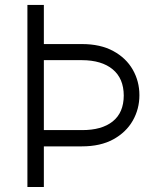

<svg xmlns="http://www.w3.org/2000/svg" viewBox="-20 -747 658 767"><path d="M89.5 -727.3H155.2V-571H307.2Q381.4 -571 432.5 -543.1Q483.7 -515.3 510.3 -468.8Q536.9 -422.2 536.9 -366.8Q536.9 -311.4 510.3 -264.9Q483.7 -218.4 432.5 -190.3Q381.4 -162.3 307.2 -162.3H155.2V0H89.5ZM155.2 -227.3H307.2Q386.4 -226.9 430.2 -261.9Q474.1 -296.9 474.4 -365.4Q474.1 -433.6 430.2 -470Q386.4 -506.4 307.2 -506.7H155.2Z"/></svg>

Font: Inter UI Light
Style: Regular
Weight: 300
Designer: Rasmus Andersson
Foundry: rsms
Version: 3.2;8d6f07862